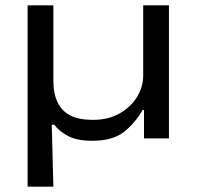

<svg xmlns="http://www.w3.org/2000/svg" viewBox="-20 -516 736 716"><path d="M83 180V-496H179V-215Q179 -167 195 -134Q211 -101 243 -85Q275 -69 326 -69Q384 -69 426 -93Q468 -117 491 -154.5Q514 -192 514 -234V-496H610V0H517V-106H512Q483 -56 441.5 -23.5Q400 9 323 9Q269 9 235.5 -8Q202 -25 182 -51H173L179 180Z"/></svg>

Font: Nunito Sans 7pt Expanded
Style: Regular
Weight: 400
Width: 7
Designer: Vernon Adams
Foundry: Vernon Adams
Version: Version 3.101;gftools[0.9.27]